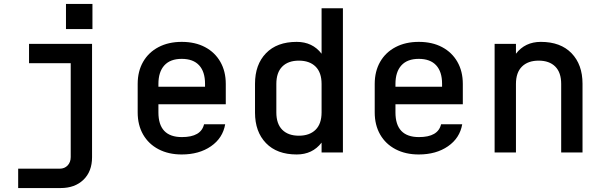

<svg xmlns="http://www.w3.org/2000/svg" viewBox="-20 -772 3040 972"><path d="M287 180H72V82H282Q307 82 322.5 65.5Q338 49 338 23V-452H127V-550H446V24Q446 96 402.5 138Q359 180 287 180ZM314 -752H448V-625H314Z M900 10Q833 10 782.5 -16.5Q732 -43 704.5 -91Q677 -139 677 -203V-347Q677 -411 704.5 -459Q732 -507 782.5 -533.5Q833 -560 900 -560Q968 -560 1018 -533.5Q1068 -507 1095.5 -459Q1123 -411 1123 -347V-244H782V-203Q782 -78 901 -78Q998 -78 1013 -143H1120Q1108 -73 1048 -31.5Q988 10 900 10ZM782 -333H1018V-348Q1018 -409 988 -441.5Q958 -474 900 -474Q842 -474 812 -441Q782 -408 782 -347Z M1716 0H1608V-50Q1562 10 1482 10Q1382 10 1326.5 -47.5Q1271 -105 1271 -202V-348Q1271 -445 1326.5 -502.5Q1382 -560 1482 -560Q1562 -560 1608 -500V-730H1716ZM1493 -465Q1439 -465 1409 -435Q1379 -405 1379 -347V-203Q1379 -145 1409 -115Q1439 -85 1493 -85Q1547 -85 1577.5 -115Q1608 -145 1608 -203V-347Q1608 -405 1577.5 -435Q1547 -465 1493 -465Z M2100 10Q2033 10 1982.5 -16.5Q1932 -43 1904.5 -91Q1877 -139 1877 -203V-347Q1877 -411 1904.5 -459Q1932 -507 1982.5 -533.5Q2033 -560 2100 -560Q2168 -560 2218 -533.5Q2268 -507 2295.5 -459Q2323 -411 2323 -347V-244H1982V-203Q1982 -78 2101 -78Q2198 -78 2213 -143H2320Q2308 -73 2248 -31.5Q2188 10 2100 10ZM1982 -333H2218V-348Q2218 -409 2188 -441.5Q2158 -474 2100 -474Q2042 -474 2012 -441Q1982 -408 1982 -347Z M2484 0V-550H2592V-500Q2638 -560 2718 -560Q2818 -560 2873.5 -502.5Q2929 -445 2929 -348V0H2821V-347Q2821 -405 2791 -435Q2761 -465 2707 -465Q2653 -465 2622.5 -435Q2592 -405 2592 -347V0Z"/></svg>

Font: Tiny SemiBold
Style: Regular
Weight: 600
Designer: Philipp Nurullin, Konstantin Bulenkov
Foundry: JetBrains
Version: Version 2.251; ttfautohint (v1.8.4.7-5d5b)